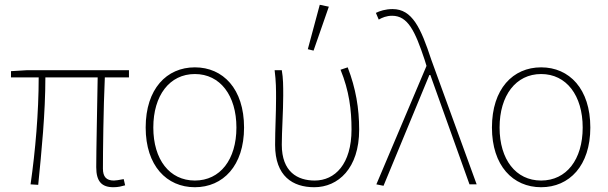

<svg xmlns="http://www.w3.org/2000/svg" viewBox="-20 -772 2546 804"><path d="M455 12C476 12 489 8 504 4L498 -22C477 -18 465 -16 457 -16C425 -16 411 -32 411 -66C411 -132 413 -319 419 -448H520V-478H92L26 -474V-448H142C142 -300 128 -140 108 0L140 2C154 -138 170 -298 170 -448H389C387 -323 383 -138 383 -72C383 -12 406 12 455 12Z M796 12C914 12 1002 -78 1002 -238C1002 -400 914 -490 796 -490C678 -490 590 -400 590 -238C590 -78 678 12 796 12ZM796 -16C690 -16 622 -104 622 -238C622 -372 690 -462 796 -462C902 -462 970 -372 970 -238C970 -104 902 -16 796 -16Z M1296 12C1396 12 1484 -67 1484 -229C1484 -318 1470 -402 1436 -490L1406 -480C1442 -392 1452 -312 1452 -230C1452 -84 1382 -16 1298 -16C1226 -16 1160 -52 1160 -166C1160 -222 1166 -306 1166 -372C1166 -412 1166 -444 1160 -478H1130C1136 -430 1136 -398 1136 -360C1136 -295 1132 -230 1132 -165C1132 -34 1206 12 1296 12ZM1293 -560 1357 -744 1319 -752 1269 -566Z M1586 6 1778 -458H1782L1946 0H1976L1786 -522C1742 -656 1706 -734 1624 -734C1594 -734 1570 -726 1554 -718L1566 -690C1580 -698 1598 -706 1622 -706C1688 -706 1718 -642 1758 -522L1766 -496L1556 0Z M2246 12C2364 12 2452 -78 2452 -238C2452 -400 2364 -490 2246 -490C2128 -490 2040 -400 2040 -238C2040 -78 2128 12 2246 12ZM2246 -16C2140 -16 2072 -104 2072 -238C2072 -372 2140 -462 2246 -462C2352 -462 2420 -372 2420 -238C2420 -104 2352 -16 2246 -16Z"/></svg>

Font: Source Sans Pro ExtraLight
Style: Regular
Weight: 200
Designer: Paul D. Hunt
Foundry: Adobe Systems Incorporated
Version: Version 3.006;hotconv 1.0.111;makeotfexe 2.5.65597